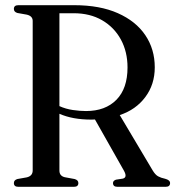

<svg xmlns="http://www.w3.org/2000/svg" viewBox="-20 -720 676 740"><path d="M576.5 -460.5Q576.5 -394.5 540 -345.8Q503.5 -297 441.5 -276.5L568.5 -63Q578.5 -46.5 589.2 -40.5Q600 -34.5 616.5 -31Q635.5 -26 635.5 -14.5Q635.5 0 618.5 0H432.5Q415.5 0 415.5 -14.5Q415.5 -23.5 427 -27.5L453 -31.5Q472 -36 458 -61.5L346 -259.5Q339.5 -259 332.5 -259Q259.5 -259 209 -281.5V-62.5Q209 -42 229.5 -37L267.5 -30Q282 -26 282 -14.5Q282 0 265 0H50.5Q33.5 0 33.5 -14.5Q33.5 -26 47 -30L83.5 -36.5Q106 -42 106 -63V-639.5Q106 -658 83.5 -663.5L47 -670Q33.5 -674 33.5 -685.5Q33.5 -700 50.5 -700H266Q365 -700 434.2 -669.2Q503.5 -638.5 540 -584.5Q576.5 -530.5 576.5 -460.5ZM209 -669V-311Q233.5 -300 260.8 -296Q288 -292 311.5 -292Q386 -292 428.8 -335.5Q471.5 -379 471.5 -460Q471.5 -520.5 445.8 -567.8Q420 -615 373.5 -642Q327 -669 264 -669Z"/></svg>

Font: Fraunces 144pt S050
Style: Regular
Weight: 400
Version: Version 1.000; ttfautohint (v1.8.3)